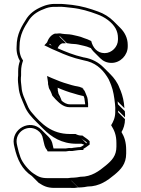

<svg xmlns="http://www.w3.org/2000/svg" viewBox="-20 -720 724 983"><path d="M82 -408C76 -391 73 -375 73 -354V-338C73 -334 73 -329 72 -324C71 -306 73 -291 75 -275C78 -235 94 -207 106 -177C119 -144 143 -119 167 -95L202 -60C243 -19 295 16 372 16H398C402 18 407 20 411 21C405 25 399 30 393 32C392 32 392 32 392 33C384 33 376 34 369 35L352 37C351 38 349 38 348 38C338 37 328 38 317 40H254C254 39 253 37 253 36L250 23C247 6 241 -7 229 -19L193 -55C134 -114 37 -60 51 19L54 33C68 97 93 148 143 181L178 216C204 233 223 242 259 242H343C356 243 368 242 380 240L345 205H346L381 240C391 240 401 239 411 238L428 235C490 235 532 203 567 174C598 148 626 120 626 66V48C626 8 617 -19 602 -44C612 -60 620 -84 620 -110L585 -145V-154L620 -119C621 -129 620 -140 619 -151L584 -186C584 -187 583 -192 582 -201L617 -166C615 -201 608 -229 598 -255L592 -269C582 -297 564 -321 545 -340L510 -375C485 -400 452 -419 410 -426C409 -426 407 -426 405 -427C357 -438 316 -455 275 -473C280 -484 287 -494 298 -498C305 -498 311 -498 318 -499L283 -534H287L322 -499C336 -496 353 -495 369 -494L381 -492C400 -487 422 -484 439 -476C441 -475 443 -475 445 -474C449 -468 453 -462 458 -457L493 -422C508 -407 527 -398 551 -398C596 -398 634 -437 634 -482V-490C634 -527 617 -556 596 -577L561 -612C540 -633 511 -651 482 -661C441 -676 399 -689 349 -695C323 -697 302 -701 275 -700H259C243 -700 227 -697 211 -692C172 -678 141 -660 118 -628C92 -587 65 -547 65 -481C63 -453 71 -426 82 -408ZM416 -186H337C320 -186 307 -195 296 -204C293 -213 289 -221 286 -228C283 -234 278 -241 278 -248L276 -256C276 -261 276 -266 275 -271C300 -260 332 -248 359 -241L379 -235L395 -231C399 -230 404 -229 408 -228C410 -222 413 -217 413 -209L416 -188ZM422 14 397 -11C399 -10 401 -8 403 -6C411 0 418 3 424 9V12C423 12 423 13 422 14ZM234 40H233C232 39 232 38 231 37ZM245 -486 233 -492V-493C234 -494 234 -495 235 -496ZM291 -208C286 -213 281 -218 276 -222C271 -227 266 -233 261 -238ZM401 -271H398C385 -278 370 -278 364 -280L348 -284L328 -290C302 -297 271 -309 246 -320L221 -331L225 -304C226 -300 226 -296 226 -291V-289L228 -281C230 -265 235 -261 237 -257C241 -248 245 -240 248 -230C254 -224 260 -217 265 -211C278 -199 301 -171 337 -171H431V-189C430 -204 429 -220 423 -231C420 -241 416 -246 413 -255C411 -257 410 -258 407 -262V-265C404 -266 402 -268 401 -271ZM80 -480V-481C80 -543 104 -580 130 -620C151 -649 179 -665 216 -678C230 -683 245 -685 259 -685H275C300 -687 321 -682 347 -680C395 -675 437 -662 477 -647C517 -633 554 -606 572 -574C580 -559 584 -543 584 -525V-517C584 -480 552 -448 516 -448C477 -448 455 -477 447 -510C435 -516 421 -522 410 -525C388 -535 367 -537 349 -542L336 -544C319 -545 301 -546 288 -549H282C276 -548 269 -548 263 -548H261C237 -540 226 -517 221 -503L207 -488L226 -479L244 -470L272 -458C311 -440 355 -423 401 -413C405 -412 408 -411 409 -411C465 -401 501 -370 528 -328C534 -319 539 -310 543 -299L549 -284C560 -256 565 -223 569 -186V-185C570 -174 571 -163 570 -154V-145C570 -117 559 -95 549 -79C565 -53 576 -30 576 13V31C576 78 552 102 522 127C487 156 449 185 393 185H392L374 188C364 189 355 190 346 190H344C333 192 321 193 309 192H308H224C191 192 176 185 151 168C127 152 95 114 85 86C79 69 73 50 69 30L66 16C55 -44 122 -87 172 -53C188 -42 197 -28 200 -9L203 4C206 15 208 34 220 47L224 55H318C328 53 338 52 347 53H348C351 53 354 53 357 52L371 50C378 49 385 48 392 48H407V42C423 33 429 27 439 20V3C427 -10 414 -16 402 -26H397C386 -26 376 -29 367 -34H337C244 -34 190 -88 146 -140C135 -152 126 -166 120 -182C107 -214 92 -239 90 -276C88 -293 86 -308 87 -323C88 -330 88 -333 88 -338V-354C88 -377 92 -392 98 -410C86 -427 78 -451 80 -480Z"/></svg>

Font: Blanket
Style: Poster
Weight: 900
Foundry: Cannot Into Space Fonts
Version: Version 0.9